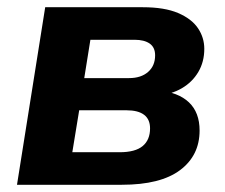

<svg xmlns="http://www.w3.org/2000/svg" viewBox="-20 -511 621 531"><path d="M27 0 105 -491H375Q435 -491 472.5 -475Q510 -459 527.5 -433Q545 -407 545 -376Q545 -340 528.5 -312Q512 -284 483 -267Q454 -250 414 -246L417 -261Q473 -256 502.5 -228Q532 -200 532 -150Q532 -81 478 -40.5Q424 0 317 0ZM180 -90H311Q354 -90 374.5 -107Q395 -124 395 -156Q395 -181 378.5 -193.5Q362 -206 330 -206H199ZM213 -295H337Q370 -295 389.5 -312Q409 -329 409 -358Q409 -380 394 -390.5Q379 -401 352 -401H230Z"/></svg>

Font: Nunito Sans 12pt ExtraBold
Style: Italic
Weight: 800
Italic angle: -9°
Designer: Vernon Adams
Foundry: Vernon Adams
Version: Version 3.101;gftools[0.9.27]